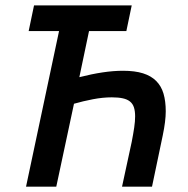

<svg xmlns="http://www.w3.org/2000/svg" viewBox="-20 -696 701 716"><path d="M312 -580.1 275.9 -408.2Q321.8 -419.9 362.3 -426Q402.8 -432.1 439 -432.1Q482.9 -432.1 513.2 -422.6Q543.5 -413.1 562.5 -394Q581.5 -375 589.8 -346.7Q598.1 -318.4 598.1 -280.8Q598.1 -244.6 586.9 -190.9L546.9 0H435.1L471.2 -167Q477.1 -197.3 480.5 -220.5Q483.9 -243.7 483.9 -262.2Q483.9 -281.7 479.5 -295.4Q475.1 -309.1 464.8 -317.4Q454.6 -325.7 438 -329.3Q421.4 -333 397 -333Q363.3 -333 326.4 -325.9Q289.6 -318.8 255.9 -309.1L189.9 0H77.1L200.2 -580.1H86.9L106.9 -675.8H471.2L451.2 -580.1Z"/></svg>

Font: Clear Sans Medium
Style: Italic
Weight: 500
Italic angle: -12°
Foundry: Intel Corporation
Version: Version 1.00